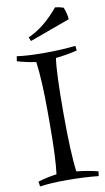

<svg xmlns="http://www.w3.org/2000/svg" viewBox="-97 -914 530 968"><g transform="rotate(-10 168.5 -430.0)"><path d="M315 -797 109 -722 101 -742Q183 -778 258 -868Q280 -866 300 -859Q305 -850 310.5 -828.5Q316 -807 315 -797ZM218 -616Q207 -541 207 -336Q207 -131 220 -35Q273 -30 330 -16L327 8Q253 0 166.5 0Q80 0 27 8L23 -17Q68 -31 119 -38Q130 -120 130 -296V-355Q130 -517 117 -613Q66 -620 21 -634L25 -659Q78 -651 164.5 -651Q251 -651 325 -659L328 -635Q271 -621 218 -616Z"/></g></svg>

Font: Almendra SC
Style: Regular
Weight: 400
Designer: Ana Sanfelippo
Foundry: Ana Sanfelippo
Version: Version 1.003